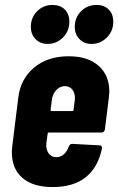

<svg xmlns="http://www.w3.org/2000/svg" viewBox="-20 -750 479 778"><path d="M392 -213H178Q176 -213 174.5 -211.5Q173 -210 173 -208L168 -171Q165 -146 176.5 -129.5Q188 -113 208 -113Q226 -113 239.5 -125.5Q253 -138 259 -157Q263 -167 273 -167L384 -161Q389 -161 391.5 -157.5Q394 -154 393 -148Q377 -71 327 -31.5Q277 8 193 8Q114 8 71 -29Q28 -66 28 -133Q28 -142 30 -160L54 -354Q63 -430 118 -476Q173 -522 258 -522Q336 -522 379.5 -483.5Q423 -445 423 -379Q423 -372 421 -354L405 -225Q404 -220 400.5 -216.5Q397 -213 392 -213ZM190 -344 185 -305Q185 -300 189 -300H273Q275 -300 276.5 -301.5Q278 -303 278 -305L283 -344Q286 -369 274.5 -385Q263 -401 243 -401Q223 -401 208 -385Q193 -369 190 -344ZM283 -641Q283 -679 308.5 -704.5Q334 -730 371 -730Q402 -730 420.5 -711.5Q439 -693 439 -662Q439 -624 413 -598Q387 -572 351 -572Q321 -572 302 -591.5Q283 -611 283 -641ZM105 -641Q105 -679 130.5 -704.5Q156 -730 193 -730Q224 -730 242.5 -711.5Q261 -693 261 -662Q261 -624 235 -598Q209 -572 173 -572Q143 -572 124 -591.5Q105 -611 105 -641Z"/></svg>

Font: Barlow Condensed
Style: Bold Italic
Weight: 700
Width: 3
Italic angle: -7°
Designer: Jeremy Tribby
Foundry: Tribby Type
Version: Version 1.408